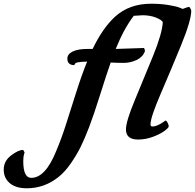

<svg xmlns="http://www.w3.org/2000/svg" viewBox="-280 -740 1048 1032"><path d="M342 -477 494 -482Q499 -475 499 -464Q487 -433 454 -417.5Q421 -402 385 -402Q349 -402 315 -404Q294 -345 259 -233.5Q224 -122 199.5 -58Q175 6 154 48.5Q133 91 101.5 137Q70 183 36 210Q-40 272 -136 272Q-195 272 -227.5 244.5Q-260 217 -260 171.5Q-260 126 -221 96Q-182 66 -157 66Q-155 66 -151.5 72Q-148 78 -148 79.5Q-148 81 -150 87Q-155 102 -155 126Q-155 216 -112 216Q-36 216 22 72Q51 3 74 -69Q97 -141 128.5 -240.5Q160 -340 188 -408V-409Q151 -408 136 -404.5Q121 -401 120 -390Q82 -390 82 -425Q82 -449 110.5 -463Q139 -477 191 -477H218Q271 -588 338 -650Q415 -720 532 -720Q583 -720 625.5 -713Q668 -706 685 -699L702 -692Q725 -701 735 -703Q739 -703 743.5 -694.5Q748 -686 748 -683Q748 -630 693 -496Q638 -362 583.5 -235.5Q529 -109 529 -72Q529 -60 539 -60Q563 -60 598 -84L609 -92Q615 -92 621 -80Q627 -68 627 -61Q627 -54 606.5 -38Q586 -22 545.5 -6Q505 10 462 10Q397 10 397 -44Q397 -88 445 -202.5Q493 -317 542.5 -439Q592 -561 595 -621Q588 -634 557 -646Q526 -658 486 -658L439 -655Q386 -586 342 -477Z"/></svg>

Font: Clara
Style: Regular
Weight: 400
Designer: Proyecto DEMO
Foundry: Proyecto DEMO
Version: Version 1.002